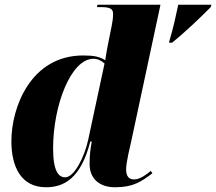

<svg xmlns="http://www.w3.org/2000/svg" viewBox="-20 -780 912 810"><path d="M695 -609 693 -600H706C755 -639 829 -709 869 -750L872 -760H732C721 -709 712 -665 695 -609ZM174 10C251 10 321 -28 361 -183H367C362 -151 358 -132 358 -88C358 -25 401 10 465 10C542 10 575 -13 623 -49L616 -59C602 -47 572 -23 546 -23C524 -23 512 -36 512 -66C512 -94 528 -159 536 -195L657 -760H391L389 -750H408C453 -750 457 -737 457 -720C457 -705 455 -689 451 -670L434 -585C432 -573 426 -543 424 -526C399 -541 377 -546 331 -546C111 -546 28 -329 28 -184C28 -78 68 10 174 10ZM255 -32C228 -32 204 -56 204 -154C204 -337 280 -532 374 -532C393 -532 408 -524 421 -512L352 -190C337 -120 294 -32 255 -32Z"/></svg>

Font: Noto Serif Display SemiCondensed Black
Style: Italic
Weight: 900
Width: 4
Italic angle: -12°
Designer: Monotype Design Team
Foundry: Monotype Imaging Inc.
Version: Version 2.009